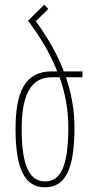

<svg xmlns="http://www.w3.org/2000/svg" viewBox="-20 -785 382 815"><path d="M99 -697C151 -629 193 -557 223 -482H199C88 -482 46 -398 46 -238C46 -62 88 10 171 10C254 10 296 -60 296 -242C296 -316 284 -387 260 -457H330V-482H251C223 -555 183 -625 132 -695L185 -747L168 -765ZM200 -457H233C257 -389 270 -318 270 -245C270 -77 237 -15 171 -15C105 -15 72 -83 72 -236C72 -380 109 -457 200 -457Z"/></svg>

Font: Noto Sans Armenian ExtraCondensed Thin
Style: Regular
Weight: 100
Width: 2
Designer: Monotype Design Team
Foundry: Monotype Imaging Inc.
Version: Version 2.008